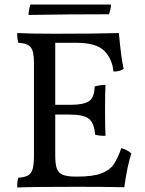

<svg xmlns="http://www.w3.org/2000/svg" viewBox="-20 -825 641 848"><path d="M560 -147Q541 -88 529 2Q451 0 315 0Q131 0 56 3Q56 -26 61 -40Q89 -42 103.5 -50Q118 -58 124 -78Q130 -98 130 -138V-549Q130 -599 115.5 -616.5Q101 -634 61 -636Q56 -650 56 -679Q115 -676 224 -676Q406 -676 505 -679Q515 -569 526 -521Q511 -509 481 -509Q476 -565 440.5 -600.5Q405 -636 317 -636H224V-362H287Q350 -362 373.5 -378.5Q397 -395 398 -443Q422 -450 446 -450Q444 -416 444 -341Q444 -259 446 -225Q419 -225 400 -230Q396 -282 372.5 -300.5Q349 -319 287 -319H224V-138Q224 -100 231 -80.5Q238 -61 257.5 -53Q277 -45 315 -45H321Q390 -45 427 -59Q464 -73 481.5 -98Q499 -123 516 -171Q545 -162 560 -147ZM461 -762Q277 -762 106 -759Q106 -768 108.5 -782.5Q111 -797 115 -805H470Q470 -785 461 -762Z"/></svg>

Font: Vollkorn SC
Style: Regular
Weight: 400
Designer: Friedrich Althausen
Foundry: Friedrich Althausen
Version: Version 4.015